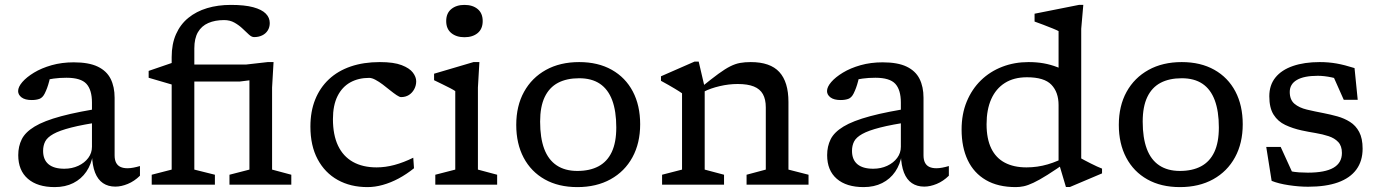

<svg xmlns="http://www.w3.org/2000/svg" viewBox="-20 -754 5634 784"><path d="M413 -315.5 397.5 -257Q318.5 -245.5 270.8 -233.2Q223 -221 198 -207Q173 -193 164.5 -176.2Q156 -159.5 156 -138Q156 -102 178 -83.5Q200 -65 242.5 -65Q274 -65 299.8 -77Q325.5 -89 340.5 -109.2Q355.5 -129.5 355.5 -154.5V-335Q355.5 -387 332.8 -411.8Q310 -436.5 251.5 -436.5Q223.5 -436.5 199.5 -433.2Q175.5 -430 154 -424L189 -457Q185 -438 181 -422.8Q177 -407.5 172.5 -395.2Q168 -383 162.5 -372Q154 -355 140.8 -350.2Q127.5 -345.5 109.5 -345.5Q82.5 -345.5 68.2 -356.2Q54 -367 54 -382Q54 -399 71.2 -419Q88.5 -439 119 -457.5Q149.5 -476 191 -487.8Q232.5 -499.5 281 -499.5Q342.5 -499.5 379 -482Q415.5 -464.5 431.8 -432Q448 -399.5 448 -355V-120Q448 -101.5 454 -89.8Q460 -78 471.8 -72.5Q483.5 -67 500.5 -67Q512 -67 525 -69.5Q538 -72 551.5 -76V-36.5Q528.5 -14 501.8 -3Q475 8 451 8Q421.5 8 400.5 -6.2Q379.5 -20.5 368.2 -49.2Q357 -78 355.5 -122L359.5 -123.5Q353 -83 332.5 -53Q312 -23 279.2 -6.5Q246.5 10 203.5 10Q133 10 93.8 -24Q54.5 -58 54.5 -120.5Q54.5 -156.5 68.8 -185.2Q83 -214 121.2 -237.2Q159.5 -260.5 230 -279.5Q300.5 -298.5 413 -315.5Z M958.5 -421H703.5L681 -409L587 -436.5V-464.5L689 -499.5L725.5 -490.5H985L1073 -500.5H1097L1091 -396.5V-61.5L1169.5 -40.5V0H917V-40.5L998.5 -61.5V-426ZM773.5 -61.5 857.5 -40.5V0H599.5V-40.5L681 -61.5V-521Q681 -574.5 698.8 -614.5Q716.5 -654.5 749 -681Q781.5 -707.5 825.8 -720.8Q870 -734 922.5 -734Q979 -734 1014 -724.5Q1049 -715 1065.2 -698.5Q1081.5 -682 1081.5 -660Q1081.5 -642.5 1073.2 -629.5Q1065 -616.5 1050.5 -609.5Q1036 -602.5 1017.5 -602.5Q1007.5 -602.5 996.2 -613Q985 -623.5 970.5 -637.2Q956 -651 937.5 -661.5Q919 -672 895 -672Q858 -672 830.5 -660Q803 -648 788.2 -622.5Q773.5 -597 773.5 -556.5Z M1531 -500.5Q1588 -500.5 1620.2 -488Q1652.5 -475.5 1666 -457.5Q1679.5 -439.5 1679.5 -422Q1679.5 -405 1671.5 -390Q1663.5 -375 1649.8 -366.2Q1636 -357.5 1617.5 -357.5Q1611.5 -357.5 1599.5 -365.5Q1587.5 -373.5 1573 -385.2Q1558.5 -397 1543 -408.8Q1527.5 -420.5 1513 -428.2Q1498.5 -436 1487.5 -436Q1443.5 -436 1410.2 -417.5Q1377 -399 1358.2 -361.5Q1339.5 -324 1339.5 -267.5Q1339.5 -203.5 1360.2 -159.5Q1381 -115.5 1421 -93Q1461 -70.5 1518 -70.5Q1553.5 -70.5 1590.8 -80.5Q1628 -90.5 1667.5 -110L1670.5 -67Q1640 -42.5 1607.8 -25.2Q1575.5 -8 1543.2 1Q1511 10 1480.5 10Q1411.5 10 1359 -19.2Q1306.5 -48.5 1277 -103.8Q1247.5 -159 1247.5 -237Q1247.5 -299 1267 -347.5Q1286.5 -396 1323 -430.2Q1359.5 -464.5 1412 -482.5Q1464.5 -500.5 1531 -500.5Z M1876.5 -602Q1843.5 -602 1822.8 -619Q1802 -636 1802 -668Q1802 -700 1822.8 -717Q1843.5 -734 1876.5 -734Q1910 -734 1930.5 -717Q1951 -700 1951 -668Q1951 -636 1930.5 -619Q1910 -602 1876.5 -602ZM1937.5 -500.5 1931.5 -396.5V-61.5L2010 -40.5V0H1757.5V-40.5L1839 -61.5V-382Q1833.5 -386 1818.8 -393.8Q1804 -401.5 1786 -410.2Q1768 -419 1752.5 -426.5V-453L1913.5 -500.5Z M2337.5 -56Q2388.5 -56 2424 -75Q2459.5 -94 2478 -133.2Q2496.5 -172.5 2496.5 -233.5Q2496.5 -300 2479.8 -344.8Q2463 -389.5 2429.5 -412Q2396 -434.5 2345 -434.5Q2294 -434.5 2258.5 -415.8Q2223 -397 2204.2 -357.8Q2185.5 -318.5 2185.5 -257.5Q2185.5 -191 2202.2 -146.2Q2219 -101.5 2253 -78.8Q2287 -56 2337.5 -56ZM2337.5 10Q2260.5 10 2204.5 -21.5Q2148.5 -53 2118.2 -110.2Q2088 -167.5 2088 -244Q2088 -321.5 2119.8 -379Q2151.5 -436.5 2209.2 -468.5Q2267 -500.5 2345 -500.5Q2422 -500.5 2478 -469Q2534 -437.5 2564 -380.5Q2594 -323.5 2594 -246.5Q2594 -169.5 2562.5 -111.8Q2531 -54 2473.2 -22Q2415.5 10 2337.5 10Z M2857.5 -397.5V-61.5L2936.5 -40.5V0H2683.5V-40.5L2765 -61.5V-373Q2757 -379 2735 -392.2Q2713 -405.5 2679 -424V-442.5L2816 -502.5H2833ZM3028.5 -40.5 3107 -61.5V-315.5Q3107 -348.5 3095.2 -369.5Q3083.5 -390.5 3058.2 -400.8Q3033 -411 2992 -411Q2955.5 -411 2918.5 -402.2Q2881.5 -393.5 2855 -380L2844 -398.5Q2886 -432.5 2913.8 -452.8Q2941.5 -473 2962 -483.2Q2982.5 -493.5 3002 -497Q3021.5 -500.5 3045.5 -500.5Q3125 -500.5 3162.2 -460Q3199.5 -419.5 3199.5 -337.5V-61.5L3281.5 -40.5V0H3028.5Z M3716 -315.5 3700.5 -257Q3621.5 -245.5 3573.8 -233.2Q3526 -221 3501 -207Q3476 -193 3467.5 -176.2Q3459 -159.5 3459 -138Q3459 -102 3481 -83.5Q3503 -65 3545.5 -65Q3577 -65 3602.8 -77Q3628.5 -89 3643.5 -109.2Q3658.5 -129.5 3658.5 -154.5V-335Q3658.5 -387 3635.8 -411.8Q3613 -436.5 3554.5 -436.5Q3526.5 -436.5 3502.5 -433.2Q3478.5 -430 3457 -424L3492 -457Q3488 -438 3484 -422.8Q3480 -407.5 3475.5 -395.2Q3471 -383 3465.5 -372Q3457 -355 3443.8 -350.2Q3430.5 -345.5 3412.5 -345.5Q3385.5 -345.5 3371.2 -356.2Q3357 -367 3357 -382Q3357 -399 3374.2 -419Q3391.5 -439 3422 -457.5Q3452.5 -476 3494 -487.8Q3535.5 -499.5 3584 -499.5Q3645.5 -499.5 3682 -482Q3718.5 -464.5 3734.8 -432Q3751 -399.5 3751 -355V-120Q3751 -101.5 3757 -89.8Q3763 -78 3774.8 -72.5Q3786.5 -67 3803.5 -67Q3815 -67 3828 -69.5Q3841 -72 3854.5 -76V-36.5Q3831.5 -14 3804.8 -3Q3778 8 3754 8Q3724.5 8 3703.5 -6.2Q3682.5 -20.5 3671.2 -49.2Q3660 -78 3658.5 -122L3662.5 -123.5Q3656 -83 3635.5 -53Q3615 -23 3582.2 -6.5Q3549.5 10 3506.5 10Q3436 10 3396.8 -24Q3357.5 -58 3357.5 -120.5Q3357.5 -156.5 3371.8 -185.2Q3386 -214 3424.2 -237.2Q3462.5 -260.5 3533 -279.5Q3603.5 -298.5 3716 -315.5Z M4302.5 -325Q4302.5 -377.5 4273.2 -408Q4244 -438.5 4173.5 -438.5Q4120 -438.5 4083.2 -415.2Q4046.5 -392 4027.5 -349.2Q4008.5 -306.5 4008.5 -246.5Q4008.5 -187.5 4027.5 -148.2Q4046.5 -109 4083 -89.8Q4119.5 -70.5 4171.5 -70.5Q4216 -70.5 4258 -82.8Q4300 -95 4342.5 -119V-97.5Q4291.5 -61.5 4257.2 -40Q4223 -18.5 4200 -7.8Q4177 3 4160.5 6.5Q4144 10 4128 10Q4055 10 4005.8 -18.8Q3956.5 -47.5 3931.5 -100.2Q3906.5 -153 3906.5 -225Q3906.5 -288.5 3927.5 -339.2Q3948.5 -390 3985.5 -426Q4022.5 -462 4072.2 -481.2Q4122 -500.5 4180 -500.5Q4213 -500.5 4241.2 -495.5Q4269.5 -490.5 4297.5 -479.8Q4325.5 -469 4356.5 -450.5L4302.5 -425.5V-627Q4296.5 -630.5 4278.5 -637.8Q4260.5 -645 4239.8 -653Q4219 -661 4204.5 -666V-698L4385.5 -734H4403.5L4395 -636.5V-107Q4399.5 -104.5 4410.2 -98.8Q4421 -93 4434 -86.5Q4447 -80 4459.5 -74.2Q4472 -68.5 4480 -65.5V-46L4349 9.5H4332.5L4302.5 -91.5Z M4798 -56Q4849 -56 4884.5 -75Q4920 -94 4938.5 -133.2Q4957 -172.5 4957 -233.5Q4957 -300 4940.2 -344.8Q4923.5 -389.5 4890 -412Q4856.5 -434.5 4805.5 -434.5Q4754.5 -434.5 4719 -415.8Q4683.5 -397 4664.8 -357.8Q4646 -318.5 4646 -257.5Q4646 -191 4662.8 -146.2Q4679.5 -101.5 4713.5 -78.8Q4747.5 -56 4798 -56ZM4798 10Q4721 10 4665 -21.5Q4609 -53 4578.8 -110.2Q4548.5 -167.5 4548.5 -244Q4548.5 -321.5 4580.2 -379Q4612 -436.5 4669.8 -468.5Q4727.5 -500.5 4805.5 -500.5Q4882.5 -500.5 4938.5 -469Q4994.5 -437.5 5024.5 -380.5Q5054.5 -323.5 5054.5 -246.5Q5054.5 -169.5 5023 -111.8Q4991.5 -54 4933.8 -22Q4876 10 4798 10Z M5369 -500.5Q5404.5 -500.5 5437.2 -494.8Q5470 -489 5511 -476L5524 -346.5H5467L5412 -470L5480.5 -418Q5448.5 -431.5 5417.8 -438Q5387 -444.5 5361 -444.5Q5304.5 -444.5 5275.5 -427.5Q5246.5 -410.5 5246.5 -378.5Q5246.5 -346.5 5265.8 -330.2Q5285 -314 5316.5 -306.5Q5348 -299 5385 -292Q5413 -286.5 5441 -278.8Q5469 -271 5492.5 -256.2Q5516 -241.5 5530 -215.2Q5544 -189 5544 -147Q5544 -96.5 5518.5 -61.8Q5493 -27 5443.5 -9.2Q5394 8.5 5321.5 8.5Q5284 8.5 5242.5 2.2Q5201 -4 5172.5 -15.5L5150.5 -154H5209.5L5272 -17L5210.5 -66Q5229 -59 5247.5 -55.2Q5266 -51.5 5284.5 -50.2Q5303 -49 5320.5 -49Q5390.5 -49 5425 -69Q5459.5 -89 5459.5 -129.5Q5459.5 -158 5444.5 -174Q5429.5 -190 5405 -198Q5380.5 -206 5351.8 -210.8Q5323 -215.5 5295 -221.5Q5258.5 -229.5 5228.2 -243.8Q5198 -258 5180.5 -285.8Q5163 -313.5 5163 -361Q5163 -406.5 5188 -437.5Q5213 -468.5 5259.5 -484.5Q5306 -500.5 5369 -500.5Z"/></svg>

Font: Newsreader 9pt
Style: Regular
Weight: 400
Designer: Hugues Gentile
Foundry: Production Type
Version: Version 1.003